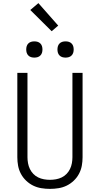

<svg xmlns="http://www.w3.org/2000/svg" viewBox="-20 -1202 640 1230"><path d="M300 8Q272 8 244.5 3.5Q217 -1 192.5 -13Q168 -25 147.5 -44.5Q127 -64 114 -88.5Q101 -113 96 -140Q91 -167 91 -195V-735H156V-195Q156 -176 159.5 -156.5Q163 -137 171.5 -119.5Q180 -102 193.5 -88Q207 -74 224.5 -65.5Q242 -57 261.5 -53.5Q281 -50 300 -50Q319 -50 338.5 -53.5Q358 -57 375.5 -65.5Q393 -74 406.5 -88Q420 -102 428.5 -119.5Q437 -137 440.5 -156.5Q444 -176 444 -195V-735H509V-195Q509 -167 504 -140Q499 -113 486 -88.5Q473 -64 452.5 -44.5Q432 -25 407.5 -13Q383 -1 355.5 3.5Q328 8 300 8ZM400 -833Q389 -833 379 -836Q369 -839 361.5 -846.5Q354 -854 351 -864Q348 -874 348 -885Q348 -896 351 -906Q354 -916 361.5 -923.5Q369 -931 379 -934Q389 -937 400 -937Q411 -937 421 -934Q431 -931 438.5 -923.5Q446 -916 449 -906Q452 -896 452 -885Q452 -874 449 -864Q446 -854 438.5 -846.5Q431 -839 421 -836Q411 -833 400 -833ZM200 -833Q189 -833 179 -836Q169 -839 161.5 -846.5Q154 -854 151 -864Q148 -874 148 -885Q148 -896 151 -906Q154 -916 161.5 -923.5Q169 -931 179 -934Q189 -937 200 -937Q211 -937 221 -934Q231 -931 238.5 -923.5Q246 -916 249 -906Q252 -896 252 -885Q252 -874 249 -864Q246 -854 238.5 -846.5Q231 -839 221 -836Q211 -833 200 -833ZM311 -1002 174 -1138 226 -1182 353 -1038Z"/></svg>

Font: Iosevka Curly Light Extended
Style: Regular
Weight: 300
Width: 7
Monospace: yes
Designer: Belleve Invis
Foundry: Belleve Invis
Version: Version 11.1.0; ttfautohint (v1.8.3)